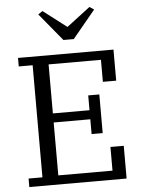

<svg xmlns="http://www.w3.org/2000/svg" viewBox="-61 -986 764 1034"><g transform="rotate(-5 320.5 -469.0)"><path d="M55 -46H130V-652H55V-698H571V-530H499V-649H216V-384H414V-464H474V-255H414V-335H216V-49H509V-177H581V0H55ZM184 -922 208 -938 335 -841 462 -938 486 -922 363 -773H307Z"/></g></svg>

Font: IBM Plex Serif
Style: Regular
Weight: 400
Designer: Mike Abbink, Paul van der Laan, Pieter van Rosmalen
Foundry: Bold Monday
Version: Version 3.001